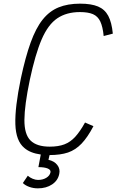

<svg xmlns="http://www.w3.org/2000/svg" viewBox="-20 -834 640 1050"><path d="M187 196Q162 196 140 188Q118 180 105 167L132 127Q143 137 158.5 143.5Q174 150 188 150Q214 150 233 138.5Q252 127 256 109Q259 95 241 87.5Q223 80 190 80L203 11Q145 3 113 -25Q67 -63 64 -154.5Q61 -246 94 -405Q119 -522 147.5 -601Q176 -680 213 -726.5Q250 -773 300 -793.5Q350 -814 418 -814Q479 -814 516 -798.5Q553 -783 572 -747.5Q591 -712 597 -650L547 -637Q542 -688 528.5 -716.5Q515 -745 488.5 -756.5Q462 -768 417 -768Q344 -768 293.5 -734Q243 -700 208 -619Q173 -538 143 -397Q114 -258 113.5 -178.5Q113 -99 147 -65.5Q181 -32 252 -32Q299 -32 332 -44.5Q365 -57 391.5 -86Q418 -115 445 -164L491 -144Q459 -83 426 -48.5Q393 -14 352 0Q310 14 251 14L245 40Q277 47 293.5 68.5Q310 90 304 117Q297 153 265 174.5Q233 196 187 196Z"/></svg>

Font: Victor Mono Thin Thin
Style: Italic
Weight: 250
Italic angle: -12°
Monospace: yes
Version: Version 1.561;gftools[0.9.30]